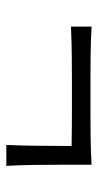

<svg xmlns="http://www.w3.org/2000/svg" viewBox="128 -600 309 606"><g transform="rotate(90 283.0 -297.5)"><path d="M438 -162.5Q440 -208.5 440.5 -251.2Q441 -294 441 -331.5V-368.5Q412 -369 384.5 -369.2Q357 -369.5 332 -369.5H233Q196 -369.5 153.2 -369Q110.5 -368.5 64.5 -366.5V-431.5Q110.5 -429 153.2 -428.5Q196 -428 233 -428H332Q369.5 -428 412.2 -428.5Q455 -429 500.5 -431.5V-331.5Q500.5 -294 501 -251.2Q501.5 -208.5 504 -162.5Z"/></g></svg>

Font: Commissioner Flair Light
Style: Regular
Weight: 300
Designer: Kostas Bartsokas
Foundry: Kostas Bartsokas
Version: Version 1.000; ttfautohint (v1.8.3)